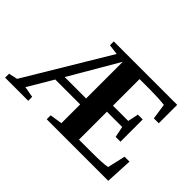

<svg xmlns="http://www.w3.org/2000/svg" viewBox="-113 -941 1227 1227"><g transform="rotate(45 500.0 -327.5)"><path d="M403.8 -611.3 334 -620.1V-654.8H907.2V-488.3H862.8L847.2 -594.2Q792.5 -601.1 718.3 -601.1H620.6V-360.8H758.8L773.9 -433.1H817.4V-231.9H773.9L758.8 -306.2H620.6V-53.7H740.2Q836.9 -53.7 876 -61.5L903.8 -182.6H948.2L939 0H382.8V-35.6L466.8 -48.8V-218.3H241.7L141.6 -48.8L215.8 -35.6V0H6.8V-35.6L66.4 -48.8ZM466.8 -272V-603.5L273.4 -272Z"/></g></svg>

Font: Liberation Serif
Style: Bold
Weight: 700
Designer: Steve Matteson
Foundry: Ascender Corporation
Version: Version 2.1.5